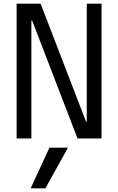

<svg xmlns="http://www.w3.org/2000/svg" viewBox="-20 -750 640 1040"><path d="M70 0V-730H200L446 -91H450V-730H530V0H400L154 -639H150V0ZM226 270 348 50H248L146 270Z"/></svg>

Font: M PLUS Code Latin 60
Style: Regular
Weight: 400
Width: 7
Monospace: yes
Designer: Coji Morishita
Foundry: UNDERFOREST DESIGN
Version: Version 1.005; ttfautohint (v1.8.3)